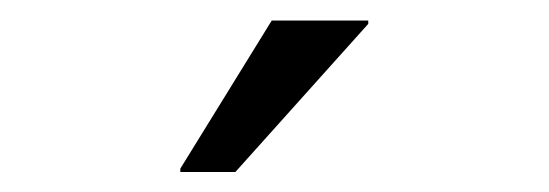

<svg xmlns="http://www.w3.org/2000/svg" viewBox="-20 -736 540 189"><path d="M157.5 -566.7V-570L247.5 -715.8H342.5V-712.5L211.7 -566.7Z"/></svg>

Font: Funnel Display Light Light
Style: Regular
Weight: 300
Version: Version 1.000